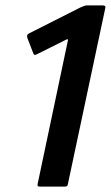

<svg xmlns="http://www.w3.org/2000/svg" viewBox="-20 -693 412 713"><path d="M127 0Q117 0 120 -11L232 -542Q234 -550 226 -546L116 -491Q107 -486 104 -494L82 -551Q77 -564 88 -569L278 -665Q286 -668 291.5 -670.5Q297 -673 303 -673H361Q374 -673 371 -663L232 -9Q231 -3 228 -1.5Q225 0 219 0Z"/></svg>

Font: Glory SemiBold
Style: Italic
Weight: 600
Italic angle: -12°
Designer: Robert Leuschke
Foundry: Robert Leuschke
Version: Version 1.011